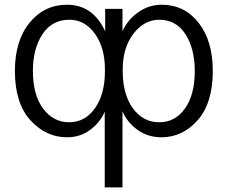

<svg xmlns="http://www.w3.org/2000/svg" viewBox="-20 -563 963 812"><path d="M43 -262.7Q43 -390.6 105 -466.8Q167 -543 263.7 -543Q373 -543 424.8 -430.7V-525.4H498V-430.7Q519.5 -479.5 564.5 -511.2Q609.4 -543 664.1 -543Q759.8 -543 819.8 -466.8Q879.9 -390.6 879.9 -262.7Q879.9 -127 815.9 -54.7Q752 17.6 663.1 17.6Q604.5 17.6 560.5 -14.6Q516.6 -46.9 498 -92.8V229.5H422.9V-90.8Q403.3 -44.9 361.3 -13.7Q319.3 17.6 263.7 17.6Q173.8 17.6 108.4 -54.7Q43 -127 43 -262.7ZM119.1 -262.7Q119.1 -162.1 162.1 -104Q205.1 -45.9 272.5 -45.9Q339.8 -45.9 381.8 -105.5Q423.8 -165 423.8 -262.7V-269.5Q423.8 -361.3 381.3 -420.4Q338.9 -479.5 273.4 -479.5Q200.2 -479.5 159.7 -418.5Q119.1 -357.4 119.1 -262.7ZM499 -262.7Q499 -164.1 542 -105Q585 -45.9 653.3 -45.9Q720.7 -45.9 762.2 -104Q803.7 -162.1 803.7 -262.7Q803.7 -357.4 764.2 -418.5Q724.6 -479.5 653.3 -479.5Q589.8 -479.5 544.4 -420.4Q499 -361.3 499 -269.5Z"/></svg>

Font: Gothic A1
Style: Regular
Weight: 400
Designer: HanYang I&C Co.,Ltd.
Foundry: HanYang I&C Co.,Ltd.
Version: Version 2.50